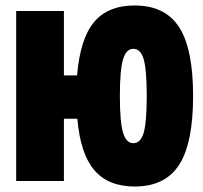

<svg xmlns="http://www.w3.org/2000/svg" viewBox="-20 -660 740 700"><path d="M39 0V-620H213V-385H261Q272 -518 322.5 -579Q373 -640 471 -640Q582 -640 633 -561Q684 -482 684 -310Q684 -138 633 -59Q582 20 471 20Q375 20 324 -39.5Q273 -99 262 -227H213V0ZM466 -138Q493 -138 504 -176.5Q515 -215 515 -310Q515 -405 504 -443.5Q493 -482 466 -482Q440 -482 428.5 -443.5Q417 -405 417 -310Q417 -215 428.5 -176.5Q440 -138 466 -138Z"/></svg>

Font: Martian Mono ExtraBold
Style: Regular
Weight: 800
Monospace: yes
Designer: Roman Shamin
Foundry: Evil Martians
Version: Version 1.000; ttfautohint (v1.8.4.7-5d5b)